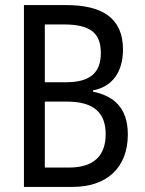

<svg xmlns="http://www.w3.org/2000/svg" viewBox="-20 -734 570 754"><path d="M74 0H265C400 0 482 -76 482 -206C482 -313 424 -358 345 -374V-379C420 -393 463 -450 463 -540C463 -664 380 -714 240 -714H74ZM156 -411V-638H230C334 -638 376 -605 376 -526C376 -450 336 -411 239 -411ZM156 -76V-335H243C352 -335 395 -288 395 -207C395 -126 352 -76 251 -76Z"/></svg>

Font: Noto Sans Mono Condensed
Style: Regular
Weight: 400
Width: 3
Designer: Monotype Design Team
Foundry: Monotype Imaging Inc.
Version: Version 2.014